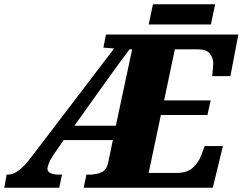

<svg xmlns="http://www.w3.org/2000/svg" viewBox="-53 -875 1131 895"><path d="M-33 0 -22 -61H-15Q10 -61 37 -82.5Q64 -104 90 -139L479 -649L429 -653L441 -714H1058L1021 -520H936Q937 -525 938 -538Q939 -551 940 -563.5Q941 -576 941 -578Q941 -606 925 -625.5Q909 -645 870 -645H762L712 -407H929L914 -339H697L640 -69H772Q819 -69 846 -93.5Q873 -118 885 -151L901 -194H986L939 0H337L350 -61H363Q394 -61 419 -71.5Q444 -82 451 -116L473 -222H244L196 -153Q180 -129 174 -111.5Q168 -94 168 -89Q168 -74 183.5 -67.5Q199 -61 222 -61H236L223 0ZM294 -289H487L563 -645H551Q510 -591 481 -550.5Q452 -510 418 -463ZM640 -761 660 -855H950L930 -761Z"/></svg>

Font: Noto Serif Black
Style: Italic
Weight: 900
Italic angle: -12°
Designer: Monotype Design Team
Foundry: Monotype Imaging Inc.
Version: Version 2.013